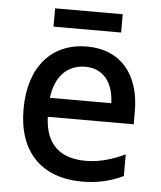

<svg xmlns="http://www.w3.org/2000/svg" viewBox="-51 -740 666 795"><g transform="rotate(5 281.5 -342.5)"><path d="M146 -619H427V-695H146ZM320 10C379 10 436 -2 490 -28V-118C436 -93 384 -77 327 -77C225 -77 159 -126 155 -245H512V-299C512 -454 430 -549 292 -549C144 -549 52 -443 52 -268C52 -89 152 10 320 10ZM412 -324H157C167 -413 217 -465 292 -465C366 -465 409 -411 412 -324Z"/></g></svg>

Font: Noto Sans Mono SemiCondensed Medium
Style: Regular
Weight: 500
Width: 4
Designer: Monotype Design Team
Foundry: Monotype Imaging Inc.
Version: Version 2.014